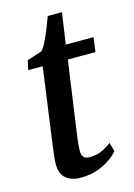

<svg xmlns="http://www.w3.org/2000/svg" viewBox="-109 -748 567 815"><g transform="rotate(-15 174.5 -340.0)"><path d="M175 -177.5Q173 -160.5 171.2 -147.5Q169.5 -134.5 168.5 -123.2Q167.5 -112 167.5 -99.5Q167.5 -82.5 175.8 -73.5Q184 -64.5 200.5 -64.5Q234 -64.5 258 -76.2Q282 -88 298 -101.5L309.5 -62Q297.5 -47.5 274.2 -30.8Q251 -14 218 -2Q185 10 141.5 10Q104.5 10 79.5 -9.2Q54.5 -28.5 54.5 -74Q54.5 -79 55 -85.8Q55.5 -92.5 56.5 -102.8Q57.5 -113 59.2 -127Q61 -141 63.5 -161L108.5 -489H45L54 -530L119.5 -551.5Q130.5 -563 142.5 -587.5Q154.5 -612 165.5 -639.8Q176.5 -667.5 184.5 -689.5H247L227 -552.5H349L340.5 -489H219Z"/></g></svg>

Font: Merriweather 24pt Medium
Style: Italic
Weight: 500
Italic angle: -7.8°
Version: Version 2.101